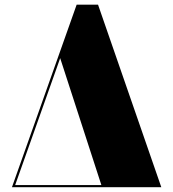

<svg xmlns="http://www.w3.org/2000/svg" viewBox="-20 -784 726 804"><path d="M390.5 -764.5 655.5 0H30L301 -764.5ZM232 -540.5 43.5 -9H404.5Z"/></svg>

Font: Bodoni* 24pt Fatface
Style: Regular
Weight: 900
Version: Version 2.3